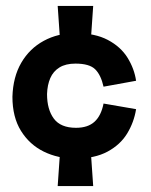

<svg xmlns="http://www.w3.org/2000/svg" viewBox="-20 -526 512 649"><path d="M234 10Q176 10 128 -13.5Q80 -37 51 -83.5Q22 -130 22 -199Q24 -266 52 -314Q80 -362 128 -388Q176 -414 235 -414Q301 -414 344.5 -391Q388 -368 411 -331Q434 -294 440 -253L330 -233Q321 -273 301.5 -292Q282 -311 235 -311Q202 -311 181 -298Q160 -285 150 -262Q140 -239 139 -208Q139 -156 162 -125Q185 -94 237 -94Q277 -94 299.5 -114.5Q322 -135 330 -176L440 -157Q433 -113 410 -75Q387 -37 343.5 -13.5Q300 10 234 10ZM175 103 183 -13H287L295 103ZM183 -390 175 -506H295L287 -390Z"/></svg>

Font: Darker Grotesque ExtraBold
Style: Regular
Weight: 800
Designer: Gabriel Lam
Foundry: TypeRant
Version: Version 1.000;gftools[0.9.28]